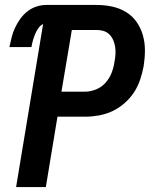

<svg xmlns="http://www.w3.org/2000/svg" viewBox="-20 -755 640 775"><path d="M45 0 154 -658Q142 -652 134 -640Q126 -628 121 -615.5Q116 -603 112.5 -590.5Q109 -578 107 -565H18Q22 -585 27 -604.5Q32 -624 40.5 -642.5Q49 -661 61.5 -678.5Q74 -696 90.5 -709Q107 -722 127 -728.5Q147 -735 166 -735H370Q402 -735 432.5 -728.5Q463 -722 488.5 -706.5Q514 -691 531 -667Q548 -643 556.5 -613.5Q565 -584 565 -552.5Q565 -521 560 -489Q555 -462 546 -434.5Q537 -407 521 -382.5Q505 -358 482 -338Q459 -318 433 -306Q407 -294 379 -289Q351 -284 324 -284H212L165 0ZM323 -385Q345 -385 367.5 -394Q390 -403 406 -421Q422 -439 430.5 -461Q439 -483 442 -505Q445 -520 446 -535Q447 -550 445 -564.5Q443 -579 437.5 -592Q432 -605 422.5 -615Q413 -625 399.5 -629.5Q386 -634 371 -634H270L228 -385Z"/></svg>

Font: Iosevka Extended
Style: Bold Italic
Weight: 700
Width: 7
Italic angle: -9°
Monospace: yes
Designer: Belleve Invis
Foundry: Belleve Invis
Version: Version 32.5.0; ttfautohint (v1.8.4)